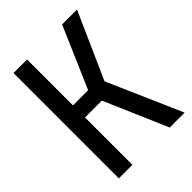

<svg xmlns="http://www.w3.org/2000/svg" viewBox="-203 -801 902 902"><g transform="rotate(-45 247.5 -350.0)"><path d="M50 0V-700H140V-395H241L373 -700H472L325 -370L487 0H388L252 -315H140V0Z"/></g></svg>

Font: Tektur SemiCondensed
Style: Regular
Weight: 400
Width: 4
Designer: Adam Jagosz
Foundry: Adam Jagosz
Version: Version 1.005;gftools[0.9.30]